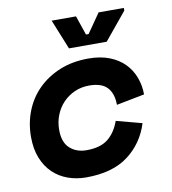

<svg xmlns="http://www.w3.org/2000/svg" viewBox="-81 -777 774 862"><g transform="rotate(-10 306.0 -346.0)"><path d="M534 -182Q506 -93 434.5 -39.5Q363 14 243 14Q199 14 160 0Q121 -14 92 -42Q63 -70 46.5 -111.5Q30 -153 30 -208Q30 -270 51.5 -325Q73 -380 114 -421Q155 -462 213 -486Q271 -510 345 -510Q399 -510 440 -494Q481 -478 508 -450.5Q535 -423 549 -386Q563 -349 563 -308L435 -283Q435 -334 409.5 -362Q384 -390 327 -390Q291 -390 260.5 -376.5Q230 -363 207.5 -339.5Q185 -316 172.5 -284.5Q160 -253 160 -217Q160 -160 190 -133Q220 -106 266 -106Q329 -106 364 -134Q399 -162 417 -213ZM541 -694 439 -570H267L212 -706H323L353 -618H365L426 -706H541Z"/></g></svg>

Font: Space Mono
Style: Bold Italic
Weight: 700
Italic angle: -12°
Monospace: yes
Designer: Colophon Foundry / Benjamin Critton
Foundry: Colophon Foundry
Version: Version 1.000;PS 1.000;hotconv 1.0.81;makeotf.lib2.5.63406